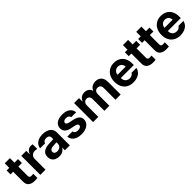

<svg xmlns="http://www.w3.org/2000/svg" viewBox="410 -2215 3784 3784"><g transform="rotate(-45 2302.0 -323.0)"><path d="M335.9 -421.9H236.3V-163.1Q236.3 -133.8 249 -122.1Q261.7 -110.4 286.1 -109.4Q317.4 -109.4 343.8 -112.3V2Q317.9 6.8 266.6 6.8Q185.1 6.8 138.2 -30.8Q91.3 -68.4 91.8 -142.6V-421.9H18.6V-530.3H91.8V-657.2H236.3V-530.3H335.9Z M426.8 -530.3H566.4V-438.5H572.3Q586.4 -486.8 620.6 -512.5Q654.8 -538.1 700.2 -538.1Q725.1 -538.1 746.1 -533.2V-404.3Q735.4 -407.2 717.3 -409.7Q699.2 -412.1 684.6 -412.1Q652.3 -412.1 626.5 -397.9Q600.6 -383.8 585.9 -358.6Q571.3 -333.5 571.3 -301.8V0H426.8Z M973.6 -311.5Q1027.3 -314.9 1105.5 -318.4V-361.3Q1104.5 -394.5 1082.5 -413.1Q1060.5 -431.6 1020.5 -431.6Q984.4 -431.6 961.4 -416Q938.5 -400.4 932.6 -373H794.9Q799.3 -419.9 827.4 -457Q855.5 -494.1 905.8 -515.6Q956.1 -537.1 1024.4 -537.1Q1085 -537.1 1136 -518.1Q1187 -499 1218 -458.7Q1249 -418.5 1249 -357.4V0H1112.3V-73.2H1108.4Q1087.4 -34.7 1048.6 -12.5Q1009.8 9.8 953.1 9.8Q901.4 9.8 861.6 -8.1Q821.8 -25.9 799.1 -61.5Q776.4 -97.2 776.4 -148.4Q776.4 -230.5 831.5 -268.6Q886.7 -306.6 973.6 -311.5ZM994.1 -89.8Q1026.4 -89.8 1052 -103Q1077.6 -116.2 1091.8 -139.2Q1106 -162.1 1105.5 -189.5V-228Q1082.5 -227.5 1048.8 -225.6Q1015.1 -223.6 997.1 -221.7Q959 -217.8 937 -200.2Q915 -182.6 915 -152.3Q915 -122.6 936.8 -106.2Q958.5 -89.8 994.1 -89.8Z M1575.2 -434.6Q1551.8 -434.6 1533 -427.5Q1514.2 -420.4 1503.4 -408Q1492.7 -395.5 1493.2 -379.9Q1491.7 -342.3 1561.5 -327.1L1656.2 -307.6Q1733.4 -291.5 1771.2 -256.3Q1809.1 -221.2 1809.6 -164.1Q1809.1 -112.3 1779.5 -72.8Q1750 -33.2 1696.8 -11.2Q1643.6 10.7 1574.2 10.7Q1503.4 10.7 1451.7 -9.5Q1399.9 -29.8 1370.4 -67.6Q1340.8 -105.5 1335 -157.2H1480.5Q1485.4 -126 1509.8 -109.9Q1534.2 -93.8 1574.2 -93.8Q1613.8 -93.8 1637.9 -108.9Q1662.1 -124 1662.1 -149.4Q1662.1 -169.9 1644.8 -182.9Q1627.4 -195.8 1589.8 -204.1L1502 -221.7Q1426.8 -236.3 1387.7 -274.9Q1348.6 -313.5 1349.6 -372.1Q1349.1 -422.4 1376.5 -459.7Q1403.8 -497.1 1454.6 -517.1Q1505.4 -537.1 1573.2 -537.1Q1639.2 -537.1 1688.5 -517.1Q1737.8 -497.1 1765.9 -460.2Q1793.9 -423.3 1797.9 -373H1662.1Q1657.7 -400.9 1634.3 -417.7Q1610.8 -434.6 1575.2 -434.6Z M1898.4 -530.3H2036.1V-437.5H2042Q2059.1 -483.9 2097.7 -510.5Q2136.2 -537.1 2189.5 -537.1Q2244.1 -537.1 2282.5 -510.5Q2320.8 -483.9 2334 -437.5H2338.9Q2356 -483.4 2398.4 -510.3Q2440.9 -537.1 2499 -537.1Q2548.3 -537.1 2586.2 -515.9Q2624 -494.6 2645 -453.9Q2666 -413.1 2666 -356.4V0H2521.5V-328.1Q2521.5 -372.1 2498.8 -395Q2476.1 -418 2438.5 -418Q2397.9 -418 2375.2 -392.3Q2352.5 -366.7 2352.5 -324.2V0H2211.9V-332Q2211.9 -371.1 2189.5 -394.5Q2167 -418 2129.9 -418Q2105.5 -418 2085.7 -405.5Q2065.9 -393.1 2054.4 -370.6Q2043 -348.1 2043 -318.4V0H1898.4Z M2755.9 -262.7Q2755.9 -344.2 2787.4 -406.5Q2818.8 -468.8 2877 -502.9Q2935.1 -537.1 3011.7 -537.1Q3083 -537.1 3139.4 -507.1Q3195.8 -477.1 3228.3 -416.5Q3260.7 -356 3260.7 -268.6V-227.5H2898.4Q2898.4 -188 2913.3 -158.7Q2928.2 -129.4 2955.8 -113.5Q2983.4 -97.7 3020.5 -97.7Q3056.2 -97.7 3082 -112.1Q3107.9 -126.5 3119.1 -151.4H3256.8Q3246.6 -102.5 3214.8 -65.9Q3183.1 -29.3 3132.6 -9.3Q3082 10.7 3017.6 10.7Q2937 10.7 2878.2 -22.5Q2819.3 -55.7 2787.6 -117.4Q2755.9 -179.2 2755.9 -262.7ZM3124 -318.4Q3124 -350.1 3110.1 -375.2Q3096.2 -400.4 3071.3 -414.6Q3046.4 -428.7 3014.6 -428.7Q2982.4 -428.7 2956.3 -414.1Q2930.2 -399.4 2914.8 -374Q2899.4 -348.6 2898.4 -318.4Z M3630.9 -421.9H3531.2V-163.1Q3531.2 -133.8 3543.9 -122.1Q3556.6 -110.4 3581.1 -109.4Q3612.3 -109.4 3638.7 -112.3V2Q3612.8 6.8 3561.5 6.8Q3480 6.8 3433.1 -30.8Q3386.2 -68.4 3386.7 -142.6V-421.9H3313.5V-530.3H3386.7V-657.2H3531.2V-530.3H3630.9Z M4001 -421.9H3901.4V-163.1Q3901.4 -133.8 3914.1 -122.1Q3926.8 -110.4 3951.2 -109.4Q3982.4 -109.4 4008.8 -112.3V2Q3982.9 6.8 3931.6 6.8Q3850.1 6.8 3803.2 -30.8Q3756.3 -68.4 3756.8 -142.6V-421.9H3683.6V-530.3H3756.8V-657.2H3901.4V-530.3H4001Z M4064.9 -262.7Q4064.9 -344.2 4096.4 -406.5Q4127.9 -468.8 4186 -502.9Q4244.1 -537.1 4320.8 -537.1Q4392.1 -537.1 4448.5 -507.1Q4504.9 -477.1 4537.4 -416.5Q4569.8 -356 4569.8 -268.6V-227.5H4207.5Q4207.5 -188 4222.4 -158.7Q4237.3 -129.4 4264.9 -113.5Q4292.5 -97.7 4329.6 -97.7Q4365.2 -97.7 4391.1 -112.1Q4417 -126.5 4428.2 -151.4H4565.9Q4555.7 -102.5 4523.9 -65.9Q4492.2 -29.3 4441.7 -9.3Q4391.1 10.7 4326.7 10.7Q4246.1 10.7 4187.3 -22.5Q4128.4 -55.7 4096.7 -117.4Q4064.9 -179.2 4064.9 -262.7ZM4433.1 -318.4Q4433.1 -350.1 4419.2 -375.2Q4405.3 -400.4 4380.4 -414.6Q4355.5 -428.7 4323.7 -428.7Q4291.5 -428.7 4265.4 -414.1Q4239.3 -399.4 4223.9 -374Q4208.5 -348.6 4207.5 -318.4Z"/></g></svg>

Font: Pretendard JP
Style: Bold
Weight: 700
Designer: Base glyphs from Inter by Rasmus Andersson; Hangeul glyphs from Noto Sans CJK(Source Han Sans) by Jang Soo-young and Kan
Foundry: Kil Hyung-jin
Version: Version 1.309